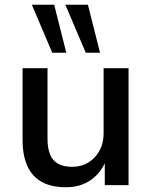

<svg xmlns="http://www.w3.org/2000/svg" viewBox="-20 -779 638 808"><path d="M258 9Q197 9 156.5 -13Q116 -35 95.5 -79.5Q75 -124 75 -191V-492H180V-193Q180 -156 190.5 -129.5Q201 -103 224.5 -90Q248 -77 283 -77Q322 -77 351.5 -95Q381 -113 398.5 -144.5Q416 -176 416 -216V-492H521V0H421V-107H428Q405 -51 361.5 -21Q318 9 258 9ZM341 -557 255 -759H350L401 -557ZM200 -557 114 -759H208L259 -557Z"/></svg>

Font: NunitoSans_10ptSemiBold
Style: Regular
Weight: 600
Designer: Vernon Adams
Foundry: Vernon Adams
Version: Version 3.101;gftools[0.9.27]